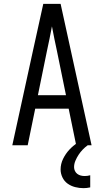

<svg xmlns="http://www.w3.org/2000/svg" viewBox="-20 -755 540 998"><path d="M44 0 151 -490 205 -735H295L456 0H376L337 -190H163L124 0ZM177 -260H323L276 -490Q269 -522 262.5 -554Q256 -586 250 -618Q244 -586 237.5 -554Q231 -522 224 -490ZM414 223Q392 223 370.5 217.5Q349 212 331.5 199.5Q314 187 304.5 167Q295 147 295 126Q295 97 308 70.5Q321 44 340.5 23Q360 2 384.5 -13.5Q409 -29 436 -40V0Q422 10 410 22.5Q398 35 388.5 49.5Q379 64 372 80.5Q365 97 365 114Q365 124 369.5 133.5Q374 143 382 149Q390 155 400 157.5Q410 160 420 160Q427 160 434.5 159Q442 158 449 156V219Q440 221 431 222Q422 223 414 223Z"/></svg>

Font: Huly
Style: Regular
Weight: 400
Designer: Belleve Invis
Foundry: Belleve Invis
Version: Version 33.2.5; ttfautohint (v1.8.4)